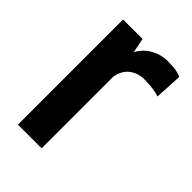

<svg xmlns="http://www.w3.org/2000/svg" viewBox="-153 -542 607 607"><g transform="rotate(45 150.5 -238.5)"><path d="M40 0V-470H127L137 -421Q152 -449 178.5 -463Q205 -477 230 -477Q257 -477 271 -474.5Q285 -472 294 -467L289 -375Q278 -379 260.5 -381.5Q243 -384 221 -384Q194 -384 173 -368.5Q152 -353 146 -321V0Z"/></g></svg>

Font: Smooch Sans Thin
Style: Bold
Weight: 700
Version: Version 1.010